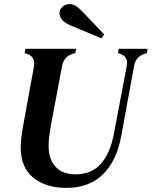

<svg xmlns="http://www.w3.org/2000/svg" viewBox="-20 -899 740 936"><path d="M304 17Q204 17 142.5 -32.5Q81 -82 81 -181Q81 -203 84 -227Q87 -251 91 -276L106 -358Q115 -408 125.5 -465.5Q136 -523 146 -577Q153 -624 108 -638L100 -640L104 -661H351L347 -640L336 -637Q292 -624 283 -579L227 -282Q223 -259 220 -235.5Q217 -212 217 -187Q217 -122 251.5 -85.5Q286 -49 347 -49Q426 -49 471.5 -100Q517 -151 535 -246L598 -578Q607 -624 562 -638L555 -640L559 -661H700L696 -640L687 -637Q643 -625 634 -579L571 -236Q549 -115 481.5 -49Q414 17 304 17ZM488 -731 475 -712Q438 -728 400.5 -743Q363 -758 326 -774Q292 -789 281 -804.5Q270 -820 270 -834Q270 -852 284 -865.5Q298 -879 319 -879Q335 -879 349 -870.5Q363 -862 385 -839Q409 -814 436 -785.5Q463 -757 488 -731Z"/></svg>

Font: DM Serif Text
Style: Italic
Weight: 400
Italic angle: -12°
Designer: Colophon Foundry, Frank Grießhammer
Foundry: Colophon Foundry
Version: Version 5.100; ttfautohint (v1.8.2)